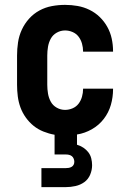

<svg xmlns="http://www.w3.org/2000/svg" viewBox="-20 -548 540 788"><path d="M150 220V142H250Q256 142 262 141Q268 140 273.5 137Q279 134 282 128.5Q285 123 285 116Q285 110 282.5 103.5Q280 97 275 93Q270 89 263.5 87.5Q257 86 250 86H204V5Q181 1 158.5 -8Q136 -17 118 -31.5Q100 -46 86 -65.5Q72 -85 64 -107Q56 -129 53 -152.5Q50 -176 50 -200V-320Q50 -347 54 -374Q58 -401 69.5 -426Q81 -451 99.5 -471.5Q118 -492 142 -505Q166 -518 193 -523Q220 -528 247 -528Q273 -528 298.5 -523.5Q324 -519 347.5 -507.5Q371 -496 389.5 -478Q408 -460 420.5 -437.5Q433 -415 438.5 -389.5Q444 -364 444 -338V-336H321V-337Q321 -353 316.5 -369Q312 -385 302.5 -397.5Q293 -410 278 -416.5Q263 -423 247 -423Q229 -423 213 -414Q197 -405 188.5 -389.5Q180 -374 177 -356Q174 -338 174 -320V-200Q174 -182 177 -164Q180 -146 188.5 -130.5Q197 -115 213 -106Q229 -97 247 -97Q263 -97 278 -103.5Q293 -110 302.5 -122.5Q312 -135 316.5 -151Q321 -167 321 -183V-184H444V-182Q444 -149 435 -117.5Q426 -86 406 -60Q386 -34 357 -17.5Q328 -1 296 4V46Q310 50 322 58Q334 66 342.5 77Q351 88 354.5 102Q358 116 358 130Q358 150 350 169Q342 188 326 199.5Q310 211 290 215.5Q270 220 250 220Z"/></svg>

Font: Iosevka SS18 Extrabold
Style: Regular
Weight: 800
Monospace: yes
Designer: Belleve Invis
Foundry: Belleve Invis
Version: Version 25.1.1; ttfautohint (v1.8.4)